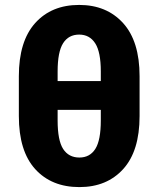

<svg xmlns="http://www.w3.org/2000/svg" viewBox="-20 -741 620 771"><path d="M298.8 10.3Q187 10.3 121.3 -62Q55.7 -134.3 55.7 -274.9V-435.1Q55.7 -575.2 121.1 -648.2Q186.5 -721.2 297.9 -721.2Q408.2 -721.2 474.4 -648.2Q540.5 -575.2 540.5 -435.1V-274.9Q540.5 -134.8 474.9 -62.3Q409.2 10.3 298.8 10.3ZM211.4 -415.5H384.8V-454.1Q384.8 -532.2 362.3 -567.1Q339.8 -602.1 297.9 -602.1Q255.4 -602.1 233.4 -567.4Q211.4 -532.7 211.4 -454.1ZM298.8 -108.4Q340.8 -108.4 362.8 -143.1Q384.8 -177.7 384.8 -257.3V-299.8H211.4V-257.3Q211.4 -177.2 233.6 -142.8Q255.9 -108.4 298.8 -108.4Z"/></svg>

Font: Roboto Slab ExtraBold
Style: Regular
Weight: 800
Designer: Google
Version: Version 2.001; ttfautohint (v1.8.3)